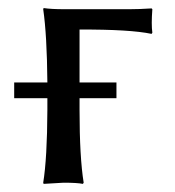

<svg xmlns="http://www.w3.org/2000/svg" viewBox="-20 -452 432 475"><path d="M97.2 -209H15.1V-248H97.2Q96.2 -365.2 86.9 -429.2L87.9 -432.1Q106 -429.2 140.1 -429.2H299.8Q324.7 -429.2 355 -431.2L356.9 -429.2Q354 -391.1 356.9 -371.1L355 -368.2Q301.8 -379.4 176.8 -378.9V-248H268.1V-209H176.8V-180.2Q176.8 -63 187 0L185.1 2.9Q170.9 0 137.2 0Q137.2 0 87.9 2.9L86.9 0Q96.7 -60.1 97.2 -180.2Z"/></svg>

Font: Biolilbert
Style: Regular
Weight: 400
Designer: Philipp H. Poll
Foundry: Philipp H. Poll
Version: Version 1.1.0